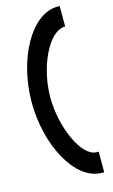

<svg xmlns="http://www.w3.org/2000/svg" viewBox="-127 -743 544 927"><g transform="rotate(-15 145.0 -279.5)"><path d="M22 -280C22 -68 127 136 263 136H273V33H263C187 33 115 -132 115 -280C115 -427 186 -583 264 -592L273 -593V-695H263C127 -695 22 -492 22 -280Z"/></g></svg>

Font: Charger Pro
Style: ExBdExt
Weight: 400
Designer: Jasper
Foundry: Cannot Into Space Fonts
Version: Version 1.09